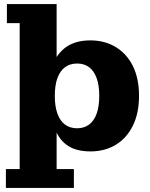

<svg xmlns="http://www.w3.org/2000/svg" viewBox="-20 -736 740 946"><path d="M426 10Q352 10 308.5 -22Q265 -54 246 -115Q227 -176 227 -264H215Q215 -349 237 -410Q259 -471 305.5 -504Q352 -537 425 -537Q496 -537 550.5 -504Q605 -471 635 -410Q665 -349 665 -264Q665 -179 635 -117.5Q605 -56 551 -23Q497 10 426 10ZM360 -104Q394 -104 418.5 -122Q443 -140 456 -175.5Q469 -211 469 -264Q469 -316 456 -351.5Q443 -387 419 -405Q395 -423 360 -423Q325 -423 300.5 -405Q276 -387 263 -351.5Q250 -316 250 -263Q250 -212 263 -176Q276 -140 300.5 -122Q325 -104 360 -104ZM9 190V97H77V-622H14V-716H259V-397L234 -264L259 -152V97H344V190Z"/></svg>

Font: Montagu Slab 24pt
Style: Bold
Weight: 700
Designer: Florian Karsten
Foundry: Florian Karsten
Version: Version 1.000